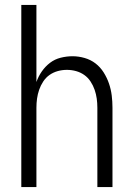

<svg xmlns="http://www.w3.org/2000/svg" viewBox="-20 -755 540 775"><path d="M66 0V-735H127V-424Q135 -447 149 -467Q163 -487 182 -501.5Q201 -516 225 -522Q249 -528 273 -528Q297 -528 321.5 -521Q346 -514 365.5 -499Q385 -484 398.5 -462.5Q412 -441 420 -417.5Q428 -394 431 -369.5Q434 -345 434 -320V0H373V-320Q373 -339 370.5 -357Q368 -375 362 -392.5Q356 -410 345.5 -426Q335 -442 320 -452.5Q305 -463 287 -468Q269 -473 250 -473Q231 -473 213 -468Q195 -463 180 -452.5Q165 -442 154.5 -426Q144 -410 138 -392.5Q132 -375 129.5 -357Q127 -339 127 -320V0Z"/></svg>

Font: Iosevka SS18 Light
Style: Regular
Weight: 300
Monospace: yes
Designer: Belleve Invis
Foundry: Belleve Invis
Version: Version 25.1.1; ttfautohint (v1.8.4)